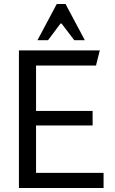

<svg xmlns="http://www.w3.org/2000/svg" viewBox="-20 -944 575 964"><path d="M75 0V-691H481L462 -615H161V-387H445V-314H161V-76H500V0ZM406 -742H353L289 -826H284L221 -742H168L265 -924H309Z"/></svg>

Font: Average Sans
Style: Regular
Weight: 400
Designer: Eduardo Rodriguez Tunni
Foundry: Eduardo Rodriguez Tunni
Version: Version 1.002